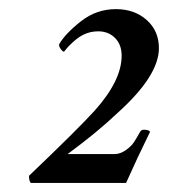

<svg xmlns="http://www.w3.org/2000/svg" viewBox="-20 -651 375 423"><path d="M330.1 -544.9Q330.1 -484.4 240.2 -403.3Q195.3 -360.4 128.9 -311.5H231.4Q245.1 -311.5 257.3 -320.3Q269.5 -329.1 274.9 -337.4Q280.3 -345.7 289.1 -361.3Q292 -365.2 296.9 -365.2Q308.6 -365.2 310.5 -360.4Q281.2 -300.8 257.8 -248H47.9Q43.9 -252 43.9 -263.7Q152.3 -367.2 188.5 -407.2Q248 -473.6 248 -528.3Q248 -552.7 233.4 -567.4Q218.8 -582 196.3 -582Q187.5 -582 179.2 -580.1Q170.9 -578.1 164.1 -574.7Q157.2 -571.3 151.9 -567.4Q146.5 -563.5 140.6 -558.1Q134.8 -552.7 131.8 -549.8Q128.9 -546.9 125 -542L121.1 -537.1Q118.2 -537.1 113.8 -543Q109.4 -548.8 110.4 -553.7Q124 -577.1 158.2 -604Q192.4 -630.9 235.4 -630.9Q276.4 -630.9 303.2 -606.9Q330.1 -583 330.1 -544.9Z"/></svg>

Font: Crimson
Style: SemiboldItalic
Weight: 600
Italic angle: -11°
Version: Version 0.8 ; ttfautohint (v1.00) -l 8 -r 50 -G 200 -x 14 -D